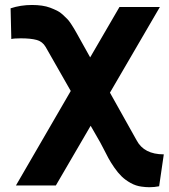

<svg xmlns="http://www.w3.org/2000/svg" viewBox="-20 -557 691 787"><path d="M26.4 -397 23.4 -522.9Q64.5 -536.6 111.3 -536.6Q132.8 -536.6 151.6 -533.9Q170.4 -531.2 185.8 -525.4Q201.2 -519.5 213.6 -513.4Q226.1 -507.3 237.1 -497.1Q248 -486.8 255.4 -479.5Q262.7 -472.2 271 -459.5Q279.3 -446.8 283.4 -439.9Q287.6 -433.1 294.9 -419.9Q302.2 -406.7 304.7 -402.3L349.6 -321.8L469.7 -528.3H635.3L430.7 -177.2L540 18.1Q570.3 75.7 651.4 75.7L632.3 206.5Q612.8 210.4 592.3 210.4Q577.6 210.4 560.5 208Q537.1 205.1 515.6 193.1Q494.1 181.2 478.8 166.3Q463.4 151.4 448.2 129.4Q433.1 107.4 424.6 91.6Q416 75.7 405.3 54.4Q394.5 33.2 390.6 26.4L351.6 -41.5L209 203.1H45.4L270 -184.1L167 -364.7Q154.3 -386.7 130.1 -393.3Q106 -399.9 64.9 -399.9Q37.6 -399.9 26.4 -397Z"/></svg>

Font: Bert Sans Black
Style: Regular
Weight: 900
Designer: Christian Robertson, Adam Twardoch, & Cristiano Sobral
Foundry: Google
Version: Version 12.135;January 10, 2020;FontCreator 12.0.0.2547 64-b